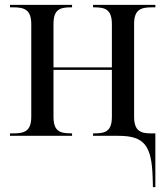

<svg xmlns="http://www.w3.org/2000/svg" viewBox="-20 -556 676 786"><path d="M605 172 606 210H616V-10H597C556 -10 529 -20 529 -78V-458C529 -518 558 -526 603 -526H616V-536H361V-526H366C411 -526 438 -517 438 -457V-280H199V-458C199 -518 226 -526 271 -526H275V-536H21V-526H34C79 -526 108 -517 108 -457V-78C108 -18 79 -10 34 -10H21V0H275V-10H272C226 -10 199 -18 199 -78V-270H438V-78C438 -18 411 -10 366 -10H361V0H464C571 0 601 39 605 172Z"/></svg>

Font: Noto Serif Display SemiCondensed
Style: Regular
Weight: 400
Width: 4
Designer: Monotype Design Team
Foundry: Monotype Imaging Inc.
Version: Version 2.009